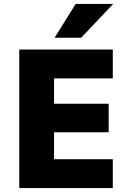

<svg xmlns="http://www.w3.org/2000/svg" viewBox="-20 -957 663 977"><path d="M78 0V-705H554V-558H255V-429H533V-284H255V-147H554V0ZM258 -765 365 -937H556L393 -765Z"/></svg>

Font: Nunito Sans 7pt SemiCondensed Black
Style: Regular
Weight: 900
Width: 4
Designer: Vernon Adams
Foundry: Vernon Adams
Version: Version 3.101;gftools[0.9.27]